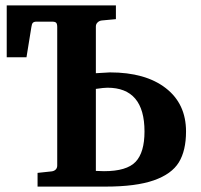

<svg xmlns="http://www.w3.org/2000/svg" viewBox="-20 -691 746 711"><path d="M668.9 -204.1Q668.9 -133.3 642.3 -89.8Q615.7 -46.4 549.6 -23.2Q483.4 0 371.1 0H119.1V-50.8L169.9 -56.2Q179.7 -57.1 185.8 -62.7Q191.9 -68.4 191.9 -78.1V-590.8Q191.9 -602.5 188 -606.7Q184.1 -610.8 172.9 -610.8H115.2Q106 -610.8 101.8 -606.7Q97.7 -602.5 96.2 -590.8L78.1 -479H4.9V-670.9H409.2V-620.1L356.9 -615.2Q348.1 -614.3 341.6 -608.2Q335 -602.1 335 -592.8V-419.9Q386.2 -422.9 387.2 -422.9Q518.6 -422.9 593.8 -364.7Q668.9 -306.6 668.9 -204.1ZM515.1 -204.1Q515.1 -366.2 377.9 -366.2Q364.7 -366.2 335 -361.8V-58.1Q339.4 -58.1 349.9 -57.6Q360.4 -57.1 365.2 -57.1Q449.2 -57.1 482.2 -91.8Q515.1 -126.5 515.1 -204.1Z"/></svg>

Font: Veleka
Style: Bold
Weight: 700
Designer: Stefan Peev, Context Ltd, 2016; SIL International, 1997-2014.
Foundry: Stefan Peev, Context Ltd, 2016
Version: Version 1.000